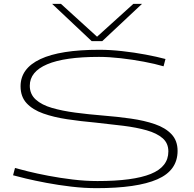

<svg xmlns="http://www.w3.org/2000/svg" viewBox="-20 -969 1012 999"><path d="M841 -662 831 -624Q787 -637 728.5 -648Q670 -659 608.5 -666Q547 -673 495 -673Q316 -673 225.5 -634.5Q135 -596 135 -523Q135 -479 166 -451Q197 -423 250.5 -407.5Q304 -392 372 -383Q440 -374 514 -368Q590 -362 660.5 -352Q731 -342 786 -323Q841 -304 872.5 -270.5Q904 -237 904 -184Q904 -82 798.5 -36Q693 10 482 10Q418 10 350.5 2Q283 -6 222 -17.5Q161 -29 115 -40Q69 -51 48 -57L58 -95Q79 -89 125 -77.5Q171 -66 231.5 -54.5Q292 -43 358 -35Q424 -27 487 -27Q673 -27 764.5 -64Q856 -101 856 -181Q856 -224 826 -250Q796 -276 743 -291Q690 -306 622 -314.5Q554 -323 478 -331Q400 -338 330 -348.5Q260 -359 205 -378.5Q150 -398 118.5 -432Q87 -466 87 -520Q87 -613 190 -661.5Q293 -710 497 -710Q553 -710 616 -703Q679 -696 737.5 -685Q796 -674 841 -662ZM719 -949 512 -755H457L251 -949H297L485 -778L674 -949Z"/></svg>

Font: Georama ExtraExtended ExtraLight
Style: Regular
Weight: 200
Width: 8
Designer: Jean-Baptiste Levee
Foundry: Production Type
Version: Version 1.000